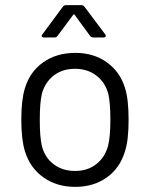

<svg xmlns="http://www.w3.org/2000/svg" viewBox="-20 -720 576 748"><path d="M77 -131Q63 -177 63 -254Q63 -331 77 -376Q96 -440 148 -477Q200 -514 274 -514Q345 -514 396.5 -477Q448 -440 467 -377Q481 -334 481 -254Q481 -173 467 -131Q448 -66 396.5 -29Q345 8 273 8Q201 8 149 -29Q97 -66 77 -131ZM401 -152Q410 -188 410 -253Q410 -319 402 -354Q390 -399 355.5 -425.5Q321 -452 272 -452Q223 -452 189 -425.5Q155 -399 143 -354Q135 -319 135 -253Q135 -187 143 -152Q154 -107 188.5 -80.5Q223 -54 273 -54Q321 -54 355 -80.5Q389 -107 401 -152ZM145 -586 225 -694Q229 -700 238 -700H296Q305 -700 309 -694L390 -586Q392 -584 392 -580Q392 -578 390 -576Q388 -574 384 -574H344Q335 -574 331 -580L271 -662Q270 -664 268 -664Q266 -664 265 -662L204 -580Q200 -574 191 -574H151Q145 -574 143 -577.5Q141 -581 145 -586Z"/></svg>

Font: Amber EN
Style: Regular
Weight: 400
Designer: Jeremy Tribby
Foundry: Tribby Type Co.
Version: Version 1.403 November 24, 2021